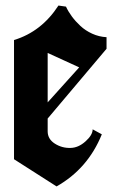

<svg xmlns="http://www.w3.org/2000/svg" viewBox="-20 -669 431 696"><path d="M30.8 -91.8V-523.9Q130.4 -554.2 191.9 -648.9L219.2 -645Q227.5 -627 240.5 -609.4Q253.4 -591.8 271.5 -575Q289.6 -558.1 314.2 -546.9Q338.9 -535.6 366.2 -534.2V-492.2L152.8 -239.3V-192.9Q152.8 -165 178.7 -148.4Q204.6 -131.8 235.8 -132.8Q264.2 -133.3 290 -156.5Q315.9 -179.7 315.9 -200.2L349.1 -182.1Q298.8 -57.6 185.1 6.8ZM152.8 -297.9 267.1 -424.8 152.8 -477.1Z"/></svg>

Font: KJV1611
Style: Regular
Weight: 400
Version: Version 3.6.1